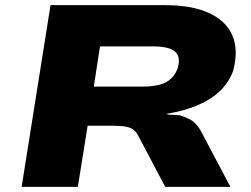

<svg xmlns="http://www.w3.org/2000/svg" viewBox="-20 -725 973 745"><path d="M64 0 176 -705H621Q724 -705 790 -675Q856 -645 881 -589Q906 -533 885 -451Q867 -403 831.5 -370Q796 -337 744 -315.5Q692 -294 625 -283L636 -280L677 -278Q696 -272 716.5 -262Q737 -252 756 -223L874 0H621L514 -203Q507 -215 496.5 -222.5Q486 -230 469 -233.5Q452 -237 423 -237H320L282 0ZM344 -389H531Q596 -389 627 -407.5Q658 -426 670 -462Q682 -505 659 -525Q636 -545 572 -545H368Z"/></svg>

Font: Nunito Sans 7pt Expanded Black
Style: Italic
Weight: 900
Width: 7
Italic angle: -9°
Designer: Vernon Adams
Foundry: Vernon Adams
Version: Version 3.101;gftools[0.9.27]